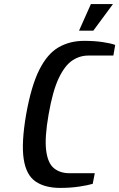

<svg xmlns="http://www.w3.org/2000/svg" viewBox="-20 -910 584 940"><path d="M275 10Q200 10 154 -21.5Q108 -53 96 -131.5Q84 -210 108 -350Q133 -490 172.5 -568.5Q212 -647 267 -678.5Q322 -710 392 -710Q442 -710 482.5 -704Q523 -698 544 -690L535 -638H412Q370 -638 333.5 -613.5Q297 -589 267.5 -527Q238 -465 218 -350Q198 -236 206 -173.5Q214 -111 244 -86.5Q274 -62 320 -62H444L434 -10Q411 -3 368 3.5Q325 10 275 10ZM367 -760 425 -890H533L437 -760Z"/></svg>

Font: Cuprum SemiBold
Style: Italic
Weight: 600
Italic angle: -10°
Version: Version 3.000